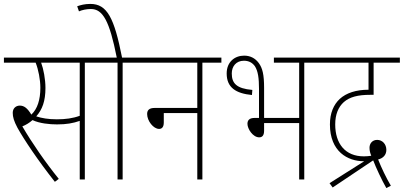

<svg xmlns="http://www.w3.org/2000/svg" viewBox="-20 -916 2061 980"><path d="M413 -596H510V-622H0V-596H162C176 -561 186 -509 186 -468C186 -407 171 -360 140 -331C120 -364 103 -377 81 -377C62 -377 45 -364 45 -340C45 -319 51 -298 69 -264C103 -203 173 -98 260 12L280 -3C212 -87 143 -187 94 -271C112 -278 130 -289 146 -303C182 -286 233 -281 271 -281C319 -281 353 -287 387 -299V0H413ZM270 -307C226 -307 193 -313 165 -322C196 -357 212 -400 212 -467C212 -512 202 -564 190 -596H387V-325C352 -312 314 -307 270 -307Z M606 -596H703V-622H603C563 -825 527 -896 441 -896C412 -896 391 -890 374 -884L383 -858C399 -865 421 -870 444 -870C505 -870 539 -809 576 -622H497V-596H580V0H606Z M690 -622V-596H987V-365H769C741 -365 731 -353 731 -334C731 -299 763 -258 792 -258C806 -258 816 -267 816 -291V-339H987V0H1013V-596H1110V-622Z M1226 -632C1178 -632 1137 -600 1137 -541C1137 -469 1184 -439 1266 -431L1268 -457C1187 -464 1163 -491 1163 -541C1163 -577 1185 -606 1225 -606C1250 -606 1268 -596 1281 -578C1297 -553 1302 -517 1302 -462V-314H1279C1252 -314 1243 -301 1243 -284C1243 -258 1271 -215 1303 -215C1318 -215 1328 -224 1328 -249V-288H1507V0H1533V-596H1630V-622H1378V-596H1507V-314H1328V-467C1328 -535 1320 -568 1301 -594C1282 -620 1256 -632 1226 -632Z M1662 19 1678 41 1884 -97H1885C1899 -60 1930 6 1952 44L1975 32C1951 -9 1927 -59 1910 -102C1935 -108 1952 -125 1952 -151C1952 -180 1932 -202 1905 -202C1881 -202 1866 -184 1866 -162C1866 -146 1870 -133 1875 -121C1862 -119 1850 -118 1837 -118C1742 -118 1691 -183 1691 -281C1691 -332 1707 -370 1735 -395C1765 -421 1806 -432 1870 -432H1887V-596H2021V-622H1617V-596H1861V-458C1798 -458 1748 -442 1714 -411C1683 -382 1664 -339 1664 -281C1664 -142 1755 -93 1837 -93H1839Z"/></svg>

Font: Noto Sans Condensed Thin
Style: Italic
Weight: 100
Width: 3
Italic angle: -12°
Designer: Monotype Design Team
Foundry: Monotype Imaging Inc.
Version: Version 2.013